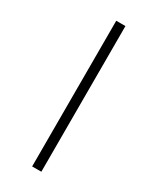

<svg xmlns="http://www.w3.org/2000/svg" viewBox="-217 -759 795 976"><g transform="rotate(30 180.5 -271.5)"><path d="M157 156V-699H211V156Z"/></g></svg>

Font: Faustina Light Light
Style: Italic
Weight: 300
Italic angle: -8°
Version: Version 1.200